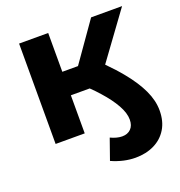

<svg xmlns="http://www.w3.org/2000/svg" viewBox="-133 -651 908 967"><g transform="rotate(-20 321.0 -167.5)"><path d="M431 203Q368 203 303 174L342 63Q376 79 404 79Q433 79 450.5 61.5Q468 44 468 12Q468 -23 444 -66Q420 -109 377 -157Q356 -181 332 -204H231V0H75V-538H231V-330H315L461 -538H627L446 -290Q490 -246 524 -204Q573 -144 599 -88.5Q625 -33 625 20Q625 78 600 119Q575 160 531 181.5Q487 203 431 203Z"/></g></svg>

Font: Montserrat Z
Style: Bold
Weight: 700
Designer: Julieta Ulanovsky
Foundry: Julieta Ulanovsky
Version: Version 8.000